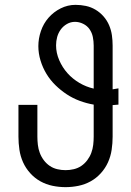

<svg xmlns="http://www.w3.org/2000/svg" viewBox="-20 -763 540 791"><path d="M250 8Q223 8 196.5 2.5Q170 -3 146.5 -16Q123 -29 104.5 -49.5Q86 -70 75 -94.5Q64 -119 60 -146Q56 -173 56 -200V-331H134V-200Q134 -183 136 -166Q138 -149 144 -133Q150 -117 160.5 -103Q171 -89 185 -79.5Q199 -70 216 -66Q233 -62 250 -62Q267 -62 284 -66Q301 -70 315 -79.5Q329 -89 339.5 -103Q350 -117 356 -133Q362 -149 364 -166Q366 -183 366 -200V-332Q337 -337 308.5 -347.5Q280 -358 255 -374.5Q230 -391 208.5 -412Q187 -433 171.5 -458.5Q156 -484 147 -513.5Q138 -543 138 -573Q138 -604 148.5 -635Q159 -666 180 -690Q201 -714 230 -728.5Q259 -743 291 -743Q313 -743 334 -738.5Q355 -734 373.5 -723Q392 -712 406.5 -695.5Q421 -679 429.5 -659Q438 -639 441 -618Q444 -597 444 -575V-395Q450 -396 456 -397Q462 -398 468 -399V-332Q462 -332 456 -331Q450 -330 444 -330V-200Q444 -173 440 -146Q436 -119 425 -94.5Q414 -70 395.5 -49.5Q377 -29 353.5 -16Q330 -3 303.5 2.5Q277 8 250 8ZM366 -398V-575Q366 -593 362.5 -610.5Q359 -628 349 -642.5Q339 -657 322.5 -665Q306 -673 289 -673Q271 -673 255.5 -664Q240 -655 230 -641Q220 -627 215.5 -610.5Q211 -594 211 -576Q211 -545 224 -515Q237 -485 258 -461.5Q279 -438 307 -421.5Q335 -405 366 -398Z"/></svg>

Font: Iosevka Custom
Style: Regular
Weight: 400
Monospace: yes
Designer: Belleve Invis
Foundry: Belleve Invis
Version: Version 32.5.0; ttfautohint (v1.8.4)